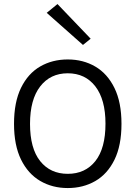

<svg xmlns="http://www.w3.org/2000/svg" viewBox="-20 -940 686 972"><path d="M323 12Q245 12 183.5 -24Q122 -60 86.5 -132.2Q51 -204.5 51 -313Q51 -423 86.5 -495.5Q122 -568 183.5 -603.5Q245 -639 323 -639Q401 -639 462.5 -603Q524 -567 559.5 -494.5Q595 -422 595 -313Q595 -203.5 559.5 -131.2Q524 -59 462.5 -23.5Q401 12 323 12ZM323 -60Q411.5 -60 462.8 -124.5Q514 -189 514 -314Q514 -436 462.8 -502.5Q411.5 -569 323 -569Q235 -569 183.5 -502.5Q132 -436 132 -313Q132 -188.5 183.5 -124.2Q235 -60 323 -60ZM400 -712.5 216.5 -875 271 -919.5 439 -744Z"/></svg>

Font: Karla ExtraLight
Style: Regular
Weight: 400
Version: Version 2.001